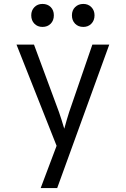

<svg xmlns="http://www.w3.org/2000/svg" viewBox="-20 -777 640 977"><path d="M187 180 268 -35 64 -550H153L280 -207Q292 -173 307 -122Q321 -173 332 -207L450 -550H536L271 180ZM139 -699Q139 -724 155 -740.5Q171 -757 196 -757Q222 -757 238 -741Q254 -725 254 -699Q254 -673 238 -656.5Q222 -640 196 -640Q171 -640 155 -656.5Q139 -673 139 -699ZM346 -699Q346 -725 362.5 -741Q379 -757 404 -757Q429 -757 445 -740.5Q461 -724 461 -699Q461 -673 445 -656.5Q429 -640 404 -640Q378 -640 362 -656.5Q346 -673 346 -699Z"/></svg>

Font: JetBrains Mono Semi Light
Style: Regular
Weight: 350
Monospace: yes
Designer: Philipp Nurullin, Konstantin Bulenkov
Foundry: JetBrains
Version: 2.002